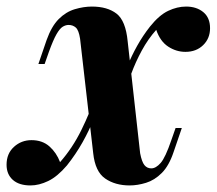

<svg xmlns="http://www.w3.org/2000/svg" viewBox="-61 -551 660 585"><path d="M366 -84Q371 -58 379 -48Q387 -38 400 -38Q414 -38 428.5 -54.5Q443 -71 461 -124L474 -161H493L468 -88Q454 -46 432 -24Q410 -2 384 6Q358 14 334 14Q290 14 259.5 -7Q229 -28 223 -84L183 -433Q179 -459 170 -467Q161 -475 148 -475Q139 -475 130 -469.5Q121 -464 111 -446.5Q101 -429 88 -393L75 -356H56L81 -429Q96 -471 118 -493Q140 -515 167 -523Q194 -531 219 -531Q266 -531 294 -509.5Q322 -488 328 -425ZM415 -460Q390 -432 371 -397Q352 -362 339 -326.5Q326 -291 317 -262Q317 -262 307 -262.5Q297 -263 297 -263Q301 -276 308.5 -299Q316 -322 328 -351.5Q340 -381 357 -411.5Q374 -442 396 -470Q424 -505 451.5 -518Q479 -531 506 -531Q538 -531 558.5 -514Q579 -497 579 -465Q579 -434 558 -413.5Q537 -393 504 -393Q476 -393 451.5 -409Q427 -425 415 -460ZM122 -57Q160 -100 187 -155Q214 -210 228 -255Q228 -255 237.5 -254Q247 -253 247 -253Q239 -225 225 -189.5Q211 -154 190.5 -117.5Q170 -81 143 -47Q114 -13 86 0.5Q58 14 32 14Q-3 14 -22 -3Q-41 -20 -41 -49Q-41 -83 -18.5 -103.5Q4 -124 35 -124Q68 -124 89.5 -105Q111 -86 122 -57Z"/></svg>

Font: Playfair Display
Style: Bold Italic
Weight: 700
Italic angle: -14°
Designer: Claus Eggers Sørensen
Foundry: Claus Eggers Sørensen
Version: Version 1.203